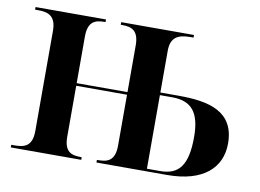

<svg xmlns="http://www.w3.org/2000/svg" viewBox="-63 -629 976 722"><g transform="rotate(10 424.5 -268.0)"><path d="M18 0H287V-10H284C248 -10 220 -18 220 -77V-271H414V-77C414 -19 386 -10 350 -10H345V0H615C752 0 820 -63 820 -156C820 -279 721 -301 607 -301H536V-460C536 -512 564 -526 611 -526H623V-536H345V-526H350C386 -526 414 -517 414 -459V-281H220V-459C220 -517 248 -526 283 -526H287V-536H18V-526H30C67 -526 98 -517 98 -459V-77C98 -18 68 -10 30 -10H18ZM587 -10H536V-291H583C656 -291 690 -253 690 -158C690 -52 659 -10 587 -10Z"/></g></svg>

Font: Noto Serif Display SemiCondensed SemiBold
Style: Regular
Weight: 600
Width: 4
Designer: Monotype Design Team
Foundry: Monotype Imaging Inc.
Version: Version 2.009